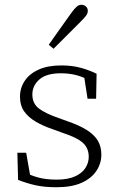

<svg xmlns="http://www.w3.org/2000/svg" viewBox="-20 -775 501 807"><path d="M217 12Q166 12 128.5 3.5Q91 -5 56 -19L53 -133H90L110 -19H78V-53Q103 -40 137 -30Q171 -20 218 -20Q265 -20 295 -33.5Q325 -47 339 -69Q353 -91 353 -116Q353 -152 328.5 -174.5Q304 -197 242 -217L204 -231Q162 -245 130.5 -263.5Q99 -282 81.5 -307Q64 -332 64 -368Q64 -406 84.5 -436Q105 -466 143.5 -483Q182 -500 238 -500Q283 -500 319.5 -490Q356 -480 386 -465L384 -360H348L332 -464H360V-434Q332 -451 301.5 -459Q271 -467 236 -467Q175 -467 145.5 -441Q116 -415 116 -378Q116 -340 143.5 -319Q171 -298 226 -279L262 -266Q312 -249 344 -229Q376 -209 391 -184Q406 -159 406 -125Q406 -88 385 -56.5Q364 -25 322.5 -6.5Q281 12 217 12ZM185 -587Q201 -610 217 -632.5Q233 -655 249 -677.5Q265 -700 280 -721Q293 -739 302.5 -747Q312 -755 322 -755Q333 -755 341 -748Q349 -741 349 -729Q349 -719 342 -709.5Q335 -700 319 -684Q302 -667 283 -648Q264 -629 244.5 -609.5Q225 -590 205 -570Z"/></svg>

Font: Source Serif 4 Light
Style: Regular
Weight: 300
Designer: Frank Grießhammer
Foundry: Adobe Systems Incorporated
Version: Version 4.004;hotconv 1.0.116;makeotfexe 2.5.65601